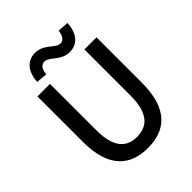

<svg xmlns="http://www.w3.org/2000/svg" viewBox="-262 -1096 1257 1257"><g transform="rotate(-45 366.5 -468.0)"><path d="M528 -523V-309C528 -142 460 -88 367 -88C275 -88 209 -142 209 -309V-737H151H93V-316C93 -76 204 14 367 14C530 14 640 -76 640 -316V-737H528ZM196 -912C175 -888 162 -852 159 -805L236 -798C240 -845 260 -866 287 -866C334 -866 366 -792 449 -792C484 -792 514 -805 535 -829C556 -854 570 -890 572 -938L496 -943C490 -897 471 -875 446 -875C398 -875 366 -950 283 -950C248 -950 218 -937 196 -912Z"/></g></svg>

Font: GenSekiGothic2 TW M
Style: Regular
Weight: 500
Version: Version 2.100;PS 2.1;hotconv 16.6.51;makeotf.lib2.5.65220 DE